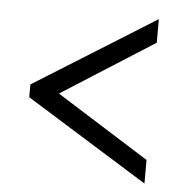

<svg xmlns="http://www.w3.org/2000/svg" viewBox="-43 -650 551 584"><g transform="rotate(5 233.0 -358.0)"><path d="M419 -107V-179L136 -357L419 -537V-609L47 -377V-338Z"/></g></svg>

Font: Noto Serif Ethiopic Condensed SemiBold
Style: Regular
Weight: 600
Width: 3
Designer: Monotype Design Team
Foundry: Monotype Imaging Inc.
Version: Version 2.102